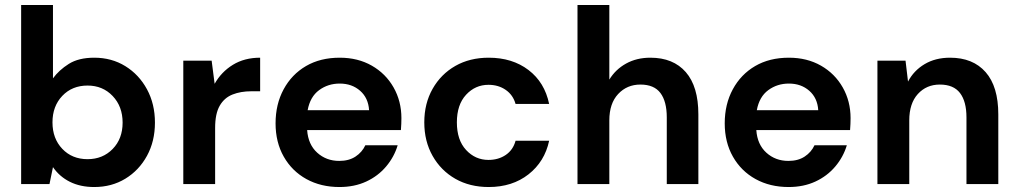

<svg xmlns="http://www.w3.org/2000/svg" viewBox="-20 -740 4091 772"><path d="M359 12Q303 12 261 -9Q219 -30 193 -68L179 0H65V-720H193V-425Q217 -458 256.5 -483Q296 -508 359 -508Q429 -508 484 -474Q539 -440 571 -381Q603 -322 603 -247Q603 -172 571 -113.5Q539 -55 484 -21.5Q429 12 359 12ZM332 -100Q393 -100 433 -141Q473 -182 473 -247Q473 -312 433 -354Q393 -396 332 -396Q270 -396 230.5 -354.5Q191 -313 191 -248Q191 -183 230.5 -141.5Q270 -100 332 -100Z M717 0V-496H831L843 -403Q870 -451 916.5 -479.5Q963 -508 1026 -508V-373H990Q948 -373 915 -360Q882 -347 863.5 -315Q845 -283 845 -226V0Z M1345 12Q1270 12 1212 -20Q1154 -52 1121 -110Q1088 -168 1088 -244Q1088 -321 1120.5 -381Q1153 -441 1210.5 -474.5Q1268 -508 1346 -508Q1419 -508 1475 -476Q1531 -444 1562.5 -388.5Q1594 -333 1594 -265Q1594 -254 1593.5 -242Q1593 -230 1592 -217H1215Q1219 -159 1255.5 -126Q1292 -93 1344 -93Q1383 -93 1409.5 -110.5Q1436 -128 1449 -156H1579Q1565 -109 1532.5 -70.5Q1500 -32 1452.5 -10Q1405 12 1345 12ZM1346 -404Q1299 -404 1263 -377.5Q1227 -351 1217 -297H1464Q1461 -346 1428 -375Q1395 -404 1346 -404Z M1945 12Q1869 12 1811 -21Q1753 -54 1719.5 -113Q1686 -172 1686 -248Q1686 -324 1719.5 -383Q1753 -442 1811 -475Q1869 -508 1945 -508Q2040 -508 2105 -458.5Q2170 -409 2188 -322H2053Q2043 -358 2013.5 -378.5Q1984 -399 1944 -399Q1891 -399 1854 -359Q1817 -319 1817 -248Q1817 -177 1854 -137Q1891 -97 1944 -97Q1984 -97 2013.5 -117Q2043 -137 2053 -174H2188Q2170 -90 2105 -39Q2040 12 1945 12Z M2302 0V-720H2430V-420Q2455 -461 2497.5 -484.5Q2540 -508 2595 -508Q2687 -508 2737.5 -450Q2788 -392 2788 -280V0H2661V-268Q2661 -332 2635.5 -366Q2610 -400 2555 -400Q2501 -400 2465.5 -362Q2430 -324 2430 -256V0Z M3151 12Q3076 12 3018 -20Q2960 -52 2927 -110Q2894 -168 2894 -244Q2894 -321 2926.5 -381Q2959 -441 3016.5 -474.5Q3074 -508 3152 -508Q3225 -508 3281 -476Q3337 -444 3368.5 -388.5Q3400 -333 3400 -265Q3400 -254 3399.5 -242Q3399 -230 3398 -217H3021Q3025 -159 3061.5 -126Q3098 -93 3150 -93Q3189 -93 3215.5 -110.5Q3242 -128 3255 -156H3385Q3371 -109 3338.5 -70.5Q3306 -32 3258.5 -10Q3211 12 3151 12ZM3152 -404Q3105 -404 3069 -377.5Q3033 -351 3023 -297H3270Q3267 -346 3234 -375Q3201 -404 3152 -404Z M3508 0V-496H3621L3631 -412Q3654 -456 3697.5 -482Q3741 -508 3800 -508Q3892 -508 3943 -450Q3994 -392 3994 -280V0H3866V-268Q3866 -332 3840 -366Q3814 -400 3759 -400Q3705 -400 3670.5 -362Q3636 -324 3636 -256V0Z"/></svg>

Font: Firefly Display
Style: Bold
Weight: 700
Designer: Colophon Foundry, Jonny Pinhorn
Foundry: Colophon Foundry
Version: Version 1.200; ttfautohint (v1.8.3)